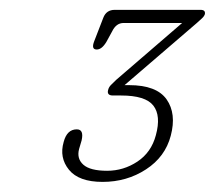

<svg xmlns="http://www.w3.org/2000/svg" viewBox="-20 -720 426 380"><path d="M318 -451.5Q307 -409.5 269 -384.8Q231 -360 183 -360Q136 -360 116.5 -384Q97 -408 106 -439Q112.5 -464 132 -464Q146.5 -464 141.5 -442L136.5 -425Q131.5 -406 145 -394Q158.5 -382 192 -382Q224.5 -382 252 -400.2Q279.5 -418.5 288.5 -452.5Q299 -491 283.5 -511Q268 -531 219.5 -531H203.5Q191 -531 194 -542Q195.5 -548 200 -552.2Q204.5 -556.5 210 -562L340.5 -674.5H224.5Q210 -674.5 202 -658L190.5 -637Q181.5 -622 171.5 -622Q160 -622 166.5 -638.5L184.5 -685Q190.5 -700.5 207 -700.5H377Q387 -700.5 385.5 -692Q384 -687.5 379.5 -683.5Q375 -679.5 369 -674L226.5 -551.5Q232 -551.5 235.5 -551.5Q290 -551.5 309.8 -523.2Q329.5 -495 318 -451.5Z"/></svg>

Font: Fraunces 72pt SuperSoft Thin
Style: Italic
Weight: 100
Italic angle: -16°
Version: Version 1.000;[b76b70a41]